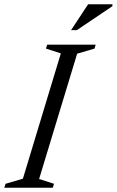

<svg xmlns="http://www.w3.org/2000/svg" viewBox="-38 -881 548 901"><path d="M247.5 -630.5 177.5 -653 183.5 -671.5H411L405.5 -653L324 -629L145.5 -41L215.5 -18.5L209.5 0H-18L-12 -18.5L69.5 -42.5ZM295.5 -739.5 375.5 -861H489.5V-852L322.5 -739.5Z"/></svg>

Font: Newsreader 20pt
Style: Italic
Weight: 400
Italic angle: -17°
Version: Version 1.003